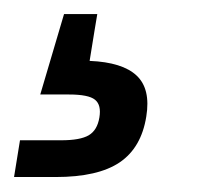

<svg xmlns="http://www.w3.org/2000/svg" viewBox="-24 -43 309 268"><path d="M-4.4 204.1 3.9 152.8H61.5Q87.9 152.8 99.9 145.8Q111.8 138.7 114.7 121.1Q117.7 103.5 108.6 96.2Q99.6 88.9 72.3 88.9H32.2L65.4 -23.4H111.8L107.9 0L101.1 42Q147 43.9 166.7 62.5Q186.5 81.1 180.2 119.6Q173.3 163.1 143.1 183.6Q112.8 204.1 53.7 204.1Z"/></svg>

Font: Inter 16pt
Style: Italic
Weight: 400
Italic angle: -9.3988°
Version: Version 4.001;git-66647c0bb